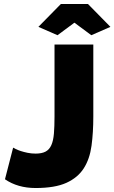

<svg xmlns="http://www.w3.org/2000/svg" viewBox="-20 -934 575 965"><path d="M46 -192Q49 -190 59 -185Q69 -180 84 -175Q99 -170 118.5 -166Q138 -162 159 -162Q190 -162 209 -172Q228 -182 238 -204.5Q248 -227 251 -262.5Q254 -298 254 -349V-710H449V-349Q449 -268 440 -201.5Q431 -135 401 -88Q371 -41 313.5 -15Q256 11 159 11Q69 11 5 -33ZM173 -799 286 -914H422L535 -799L439 -757L354 -820L269 -757Z"/></svg>

Font: Raleway
Style: Heavy
Weight: 900
Designer: Matt McInerney, Pablo Impallari, Rodrigo Fuenzalida
Foundry: Matt McInerney, Pablo Impallari, Rodrigo Fuenzalida
Version: Version 2.001; ttfautohint (v0.8) -G 200 -r 50